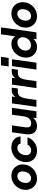

<svg xmlns="http://www.w3.org/2000/svg" viewBox="1544 -2304 772 3899"><g transform="rotate(-90 1929.5 -354.0)"><path d="M253 12Q179 12 124 -24.5Q69 -61 42.5 -123Q16 -185 27 -260Q38 -333 79 -388.5Q120 -444 180.5 -476Q241 -508 310 -508Q385 -508 440 -471.5Q495 -435 521.5 -373.5Q548 -312 537 -237Q527 -165 485.5 -108.5Q444 -52 383.5 -20Q323 12 253 12ZM258 -109Q306 -109 346 -145.5Q386 -182 396 -251Q405 -315 378 -351Q351 -387 305 -387Q257 -387 217.5 -351.5Q178 -316 167 -246Q157 -182 185 -145.5Q213 -109 258 -109Z M821 12Q743 12 687 -22.5Q631 -57 605.5 -117.5Q580 -178 591 -255Q602 -329 642 -386Q682 -443 744.5 -475.5Q807 -508 883 -508Q981 -508 1041 -459.5Q1101 -411 1108 -322H962Q958 -354 934.5 -370.5Q911 -387 876 -387Q824 -387 783 -348Q742 -309 731 -241Q721 -178 749 -142.5Q777 -107 825 -107Q864 -107 895.5 -127Q927 -147 941 -181H1092Q1072 -124 1032 -80.5Q992 -37 938 -12.5Q884 12 821 12Z M1323 12Q1226 12 1182.5 -49.5Q1139 -111 1155 -223L1193 -496H1333L1295 -228Q1287 -167 1305 -136.5Q1323 -106 1374 -106Q1426 -106 1466 -143Q1506 -180 1514 -244V-241L1550 -496H1689L1619 0H1480L1490 -69Q1461 -32 1418.5 -10Q1376 12 1323 12Z M1710 0 1780 -496H1919L1910 -425Q1934 -460 1965.5 -480.5Q1997 -501 2035 -501H2100L2082 -377H2010Q1954 -377 1922.5 -332.5Q1891 -288 1880 -206L1879 -207L1850 0Z M2091 0 2161 -496H2300L2291 -425Q2315 -460 2346.5 -480.5Q2378 -501 2416 -501H2481L2463 -377H2391Q2335 -377 2303.5 -332.5Q2272 -288 2261 -206L2260 -207L2231 0Z M2552 -720H2725L2703 -564H2530ZM2467 0 2537 -496H2676L2606 0Z M2925 12Q2855 12 2803 -23.5Q2751 -59 2726.5 -119.5Q2702 -180 2713 -256Q2724 -329 2763 -386Q2802 -443 2860.5 -475.5Q2919 -508 2987 -508Q3044 -508 3082 -486.5Q3120 -465 3141 -429L3183 -720H3323L3222 0H3082L3093 -65Q3065 -33 3024.5 -10.5Q2984 12 2925 12ZM2963 -110Q3003 -110 3037 -129Q3071 -148 3093.5 -181Q3116 -214 3122 -255Q3130 -312 3099.5 -349Q3069 -386 3013 -386Q2974 -386 2940 -367Q2906 -348 2883 -315.5Q2860 -283 2854 -242Q2846 -185 2877 -147.5Q2908 -110 2963 -110Z M3548 12Q3474 12 3419 -24.5Q3364 -61 3337.5 -123Q3311 -185 3322 -260Q3333 -333 3374 -388.5Q3415 -444 3475.5 -476Q3536 -508 3605 -508Q3680 -508 3735 -471.5Q3790 -435 3816.5 -373.5Q3843 -312 3832 -237Q3822 -165 3780.5 -108.5Q3739 -52 3678.5 -20Q3618 12 3548 12ZM3553 -109Q3601 -109 3641 -145.5Q3681 -182 3691 -251Q3700 -315 3673 -351Q3646 -387 3600 -387Q3552 -387 3512.5 -351.5Q3473 -316 3462 -246Q3452 -182 3480 -145.5Q3508 -109 3553 -109Z"/></g></svg>

Font: Host Grotesk Black
Style: Italic
Weight: 900
Italic angle: -8°
Designer: Doğukan Karapınar based on Poppins by Indian Type Foundry, Jonny Pinhorn
Foundry: Element Type
Version: Version 1.000; ttfautohint (v1.8.4.7-5d5b);gftools[0.9.33]